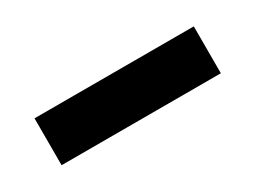

<svg xmlns="http://www.w3.org/2000/svg" viewBox="-24 -891 458 344"><g transform="rotate(-30 205.0 -719.5)"><path d="M369.5 -768V-671H40V-768Z"/></g></svg>

Font: Hepta Slab SemiBold
Style: Regular
Weight: 600
Designer: Michael LaGattuta
Foundry: Michael LaGattuta
Version: Version 1.102